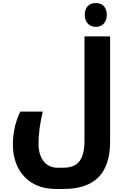

<svg xmlns="http://www.w3.org/2000/svg" viewBox="-20 -1000 846 1266"><path d="M352 246Q260 246 196 208.5Q132 171 98.5 104.5Q65 38 65 -48Q65 -104 77.5 -160.5Q90 -217 114 -264H262Q234 -147 234 -53Q234 19 267 62.5Q300 106 361 106H396Q471 106 504 63Q537 20 537 -73V-760H706V-66Q706 90 630 168Q554 246 398 246ZM612 -823Q579 -823 559 -844.5Q539 -866 539 -902Q539 -938 558 -959Q577 -980 612 -980Q645 -980 664.5 -959.5Q684 -939 684 -902Q684 -865 664 -844Q644 -823 612 -823Z"/></svg>

Font: Noto Kufi Arabic ExtraBold
Style: Regular
Weight: 800
Designer: Monotype Design Team, David Williams, Khaled Hosny
Foundry: Google LLC
Version: Version 2.109; ttfautohint (v1.8.4.7-5d5b)